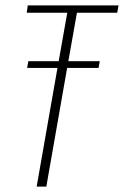

<svg xmlns="http://www.w3.org/2000/svg" viewBox="-20 -695 462 715"><path d="M81 -442 85.5 -467H198.5L230.5 -647.5H79.5L83.5 -675H421.5L416.5 -647.5H266.5L234.5 -467H351.5L347 -442H230L152.5 0H116.5L194 -442Z"/></svg>

Font: Anybody ExtraLight
Style: Italic
Weight: 200
Italic angle: -10°
Designer: Tyler Finck
Foundry: Etcetera Type Company
Version: Version 1.010; ttfautohint (v1.8.3) -l 8 -r 50 -G 200 -x 14 